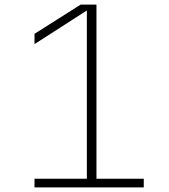

<svg xmlns="http://www.w3.org/2000/svg" viewBox="-20 -820 740 840"><path d="M402 -800V-38H609V0H131V-38H360V-789H383L131 -627V-672L333 -800Z"/></svg>

Font: Martian Mono SemiExpanded Thin
Style: Regular
Weight: 250
Monospace: yes
Version: Version 0.930